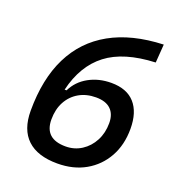

<svg xmlns="http://www.w3.org/2000/svg" viewBox="-129 -801 843 915"><g transform="rotate(20 293.0 -343.0)"><path d="M262.2 9.8Q161.6 9.8 109.6 -39.1Q57.6 -87.9 57.6 -183.6Q57.6 -344.7 113.3 -456.8Q168.9 -568.8 277.8 -629.6Q386.7 -690.4 545.9 -696.3L539.1 -603Q379.9 -596.2 293 -529.5Q206.1 -462.9 175.3 -333H185.1Q210 -383.8 260.5 -411.6Q311 -439.5 374.5 -439.5Q453.1 -439.5 493.7 -394Q534.2 -348.6 534.2 -264.2Q534.2 -183.1 499.8 -121.3Q465.3 -59.6 404.3 -24.9Q343.3 9.8 262.2 9.8ZM271.5 -80.1Q316.4 -80.1 352.3 -103.3Q388.2 -126.5 408.9 -166Q429.7 -205.6 429.7 -255.4Q429.7 -300.8 404.3 -325.2Q378.9 -349.6 329.6 -349.6Q280.3 -349.6 243.2 -328.1Q206.1 -306.6 185.3 -268.1Q164.6 -229.5 164.6 -178.2Q164.6 -80.1 271.5 -80.1Z"/></g></svg>

Font: Cascadia Code PL
Style: Italic
Weight: 400
Italic angle: -10°
Monospace: yes
Designer: Aaron Bell
Foundry: Saja Typeworks
Version: Version 2404.023